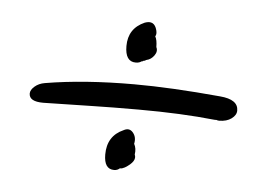

<svg xmlns="http://www.w3.org/2000/svg" viewBox="-34 -584 519 379"><g transform="rotate(5 225.5 -394.5)"><path d="M148 -368Q190 -369 242 -369Q327 -369 393 -362H397Q399 -361 402 -361Q417 -361 426.5 -368Q436 -375 436 -384Q436 -406 400 -409Q302 -418 229 -418Q130 -418 53 -405Q41 -403 33 -396Q25 -389 25 -382Q25 -366 53 -366Q64 -366 148 -368ZM204 -246Q211 -246 216 -251V-250Q219 -250 225 -253Q248 -267 242 -280Q244 -292 239 -301Q242 -314 234.5 -323Q227 -332 216 -326Q184 -312 184 -275Q184 -246 204 -246ZM228 -461Q236 -461 240 -465Q238 -463 242 -465Q243 -466 244 -466Q246 -466 247 -467Q248 -468 249 -468Q258 -470 264 -478.5Q270 -487 266 -495Q266 -509 262 -516Q265 -520 263 -528Q258 -548 239 -541Q207 -527 207 -492Q207 -461 228 -461Z"/></g></svg>

Font: Neythal
Style: Regular
Weight: 400
Designer: Tharique Azeez
Foundry: Tharique Azeez
Version: Version 0.44